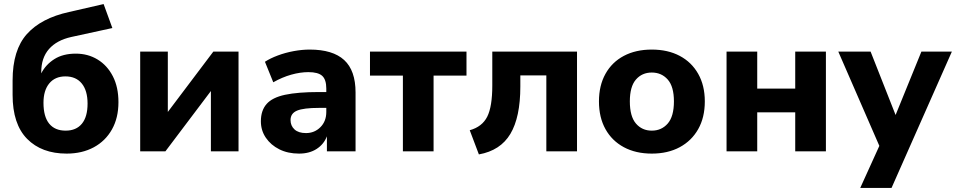

<svg xmlns="http://www.w3.org/2000/svg" viewBox="-20 -745 4705 945"><path d="M308 11Q185 11 113.5 -61.5Q42 -134 42 -278V-349Q42 -499 112.5 -577.5Q183 -656 320 -686L490 -725L533 -607L331 -563Q259 -547 221 -503.5Q183 -460 183 -390V-384Q205 -427 247.5 -454Q290 -481 353 -481Q413 -481 460.5 -452Q508 -423 535.5 -369.5Q563 -316 563 -242Q563 -165 531 -108Q499 -51 441.5 -20Q384 11 308 11ZM303 -102Q355 -102 383 -136Q411 -170 411 -235Q411 -299 382.5 -334Q354 -369 302 -369Q251 -369 222.5 -334.5Q194 -300 194 -239Q194 -171 222 -136.5Q250 -102 303 -102Z M670 0V-491H806V-194L1030 -491H1154V0H1018V-297L794 0Z M1452 11Q1397 11 1355 -10Q1313 -31 1288.5 -67Q1264 -103 1264 -148Q1264 -201 1292 -233Q1320 -265 1383 -278.5Q1446 -292 1550 -292H1586V-309Q1586 -353 1566 -371.5Q1546 -390 1498 -390Q1458 -390 1413.5 -377.5Q1369 -365 1325 -340L1284 -441Q1310 -458 1347.5 -472Q1385 -486 1426 -493.5Q1467 -501 1504 -501Q1618 -501 1674 -449.5Q1730 -398 1730 -290V0H1589V-74Q1574 -35 1538.5 -12Q1503 11 1452 11ZM1486 -90Q1528 -90 1557 -119Q1586 -148 1586 -194V-214H1551Q1474 -214 1442 -200.5Q1410 -187 1410 -154Q1410 -126 1429.5 -108Q1449 -90 1486 -90Z M1963 0V-373H1801V-491H2276V-373H2114V0Z M2337 15 2292 -104Q2353 -121 2378 -170.5Q2403 -220 2403 -324V-491H2820V0H2669V-374H2541V-319Q2541 -168 2492 -86Q2443 -4 2337 15Z M3188 11Q3109 11 3050.5 -20.5Q2992 -52 2960 -109.5Q2928 -167 2928 -246Q2928 -324 2960 -381.5Q2992 -439 3050.5 -470Q3109 -501 3188 -501Q3267 -501 3325.5 -470Q3384 -439 3416.5 -381.5Q3449 -324 3449 -246Q3449 -167 3416.5 -109.5Q3384 -52 3325.5 -20.5Q3267 11 3188 11ZM3188 -102Q3236 -102 3266.5 -137Q3297 -172 3297 -246Q3297 -319 3266.5 -353.5Q3236 -388 3188 -388Q3140 -388 3110 -353.5Q3080 -319 3080 -246Q3080 -172 3110 -137Q3140 -102 3188 -102Z M3556 0V-491H3707V-309H3894V-491H4045V0H3894V-192H3707V0Z M4214 180 4308 -27 4106 -491H4265L4388 -179L4515 -491H4665L4368 180Z"/></svg>

Font: Nunito Sans ExtraBold
Style: Regular
Weight: 800
Designer: Vernon Adams
Foundry: Vernon Adams
Version: Version 3.101; ttfautohint (v1.8.4.7-5d5b);gftools[0.9.27]